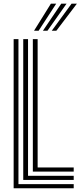

<svg xmlns="http://www.w3.org/2000/svg" viewBox="-20 -1010 432 1030"><path d="M53.2 0V-800H79V-22.3H375.4V0ZM104.7 -44.6V-800H130.4V-67H375.4V-44.6ZM156.2 -89.3V-800H181.9V-111.6H375.4V-89.3ZM162.5 -845 253 -990.3H281.5L187.1 -845ZM257.6 -845 363.9 -990.3H392.5L282.2 -845ZM210.2 -845 308.5 -990.3H337L234.5 -845Z"/></svg>

Font: Big Shoulders Inline Text SC Thin
Style: Regular
Weight: 100
Designer: Patric King
Foundry: XO Type Co
Version: Version 2.002